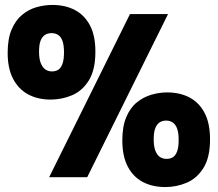

<svg xmlns="http://www.w3.org/2000/svg" viewBox="-20 -717 881 777"><path d="M185 -314Q133 -314 94 -335Q55 -356 33 -398Q11 -440 11 -503Q11 -560 27 -597.5Q43 -635 69.5 -657Q96 -679 128 -688Q160 -697 192 -697Q244 -697 283 -676.5Q322 -656 344 -614.5Q366 -573 366 -508Q366 -434 339.5 -391.5Q313 -349 271.5 -331.5Q230 -314 185 -314ZM190 -428Q205 -428 215.5 -434.5Q226 -441 232.5 -458Q239 -475 239 -505Q239 -534 233 -551Q227 -568 215.5 -575.5Q204 -583 188 -583Q174 -583 162.5 -576Q151 -569 144.5 -553Q138 -537 138 -508Q138 -479 145 -461.5Q152 -444 163.5 -436Q175 -428 190 -428ZM649 40Q597 40 558 19.5Q519 -1 497 -43Q475 -85 475 -149Q475 -205 491 -243Q507 -281 533.5 -302.5Q560 -324 592 -333.5Q624 -343 656 -343Q708 -343 747 -322.5Q786 -302 808 -260Q830 -218 830 -153Q830 -80 803.5 -37.5Q777 5 735.5 22.5Q694 40 649 40ZM654 -74Q669 -74 679.5 -80.5Q690 -87 696.5 -103.5Q703 -120 703 -151Q703 -179 697 -196Q691 -213 679.5 -221Q668 -229 652 -229Q638 -229 626.5 -222Q615 -215 608.5 -198.5Q602 -182 602 -153Q602 -124 609 -106.5Q616 -89 627.5 -81.5Q639 -74 654 -74ZM179 0 506 -660H660L333 0Z"/></svg>

Font: Bricolage Grotesque 96pt ExtraBold SemiCondensed
Style: Regular
Weight: 800
Width: 4
Version: Version 1.001;gftools[0.9.33.dev8+g029e19f]